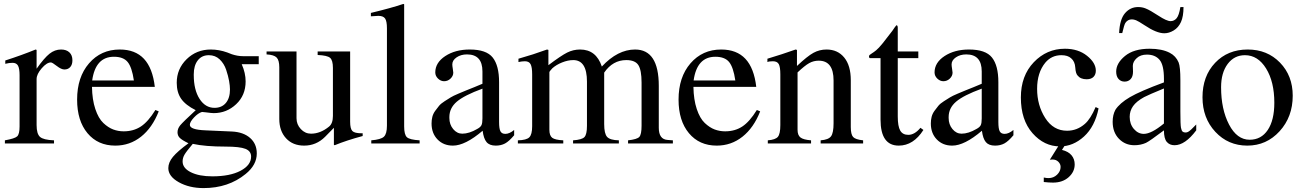

<svg xmlns="http://www.w3.org/2000/svg" viewBox="-20 -733 6656 981"><path d="M309 -378Q293 -378 270 -396Q247 -414 240 -414Q219 -414 193 -384Q167 -354 167 -329V-94Q167 -49 184.5 -33.5Q202 -18 256 -16V0H5V-16Q56 -25 68 -36.5Q80 -48 80 -87V-349Q80 -383 72 -397.5Q64 -412 44 -412Q27 -412 7 -407V-424Q91 -451 162 -480L167 -478V-382Q206 -437 233 -458.5Q260 -480 292 -480Q319 -480 334.5 -465.5Q350 -451 350 -425Q350 -403 339 -390.5Q328 -378 309 -378Z M450 -289Q451 -224 467 -176Q483 -128 508 -104.5Q533 -81 558.5 -71.5Q584 -62 612 -62Q662 -62 699.5 -86.5Q737 -111 774 -171L791 -164Q758 -80 700.5 -34.5Q643 11 569 11Q480 11 427 -52.5Q374 -116 374 -224Q374 -339 435 -409.5Q496 -480 592 -480Q671 -480 715.5 -432.5Q760 -385 771 -289ZM451 -322H664Q654 -390 632 -416.5Q610 -443 562 -443Q468 -443 451 -322Z M887 -57Q887 -76 901 -93Q915 -110 980 -170Q928 -196 905.5 -228.5Q883 -261 883 -310Q883 -381 933.5 -430.5Q984 -480 1057 -480Q1099 -480 1141 -465L1164 -456Q1194 -446 1221 -446H1302V-405H1215Q1235 -360 1235 -317Q1235 -246 1186.5 -200.5Q1138 -155 1072 -155Q1061 -155 1032 -159Q1031 -159 1012 -161Q992 -155 971 -132.5Q950 -110 950 -95Q950 -70 1031 -67L1166 -61Q1224 -58 1258 -28Q1292 2 1292 51Q1292 110 1235 156Q1147 228 1020 228Q947 228 893.5 198Q840 168 840 126Q840 97 863.5 68.5Q887 40 943 -1Q910 -17 898.5 -28.5Q887 -40 887 -57ZM965 2Q932 41 922.5 57.5Q913 74 913 92Q913 126 955 147Q997 168 1065 168Q1155 168 1209 139.5Q1263 111 1263 67Q1263 39 1234 27.5Q1205 16 1133 16Q1028 16 965 2ZM1155 -276Q1155 -294 1150.5 -319.5Q1146 -345 1135.5 -376.5Q1125 -408 1102.5 -429.5Q1080 -451 1047 -451Q1011 -451 990.5 -424.5Q970 -398 970 -353V-350Q970 -274 999.5 -228Q1029 -182 1076 -182Q1113 -182 1134 -207Q1155 -232 1155 -276Z M1833 -52V-38Q1751 -16 1690 9L1686 7V-80L1641 -34Q1596 11 1534 11Q1476 11 1441.5 -26.5Q1407 -64 1407 -125V-389Q1407 -425 1393.5 -439Q1380 -453 1342 -455V-470H1495V-129Q1495 -97 1517 -73.5Q1539 -50 1569 -50Q1617 -50 1661 -86Q1681 -102 1681 -141V-386Q1681 -425 1666.5 -437.5Q1652 -450 1603 -452V-470H1769V-111Q1769 -75 1780.5 -63.5Q1792 -52 1828 -52Z M1875 -650V-667Q1979 -692 2041 -713L2045 -711V-87Q2045 -45 2059 -32Q2073 -19 2124 -16V0H1877V-16Q1926 -20 1941.5 -34.5Q1957 -49 1957 -91V-588Q1957 -625 1947.5 -638.5Q1938 -652 1913 -652Q1904 -652 1881 -650Z M2185 -102Q2185 -120 2189 -136Q2193 -152 2203.5 -166.5Q2214 -181 2223.5 -192.5Q2233 -204 2252 -216Q2271 -228 2283 -235.5Q2295 -243 2321 -254Q2347 -265 2360.5 -270.5Q2374 -276 2403 -287.5Q2432 -299 2445 -305V-368Q2445 -455 2366 -455Q2335 -455 2313 -440Q2291 -425 2291 -404Q2291 -396 2293.5 -381.5Q2296 -367 2296 -362Q2296 -345 2282 -331.5Q2268 -318 2249 -318Q2232 -318 2218 -331.5Q2204 -345 2204 -363Q2204 -413 2255 -446.5Q2306 -480 2380 -480Q2465 -480 2497.5 -439Q2530 -398 2530 -313V-110Q2530 -75 2537 -62Q2544 -49 2562 -49Q2583 -49 2607 -69V-42Q2581 -11 2560.5 0Q2540 11 2513 11Q2481 11 2466 -7Q2451 -25 2446 -65Q2357 11 2294 11Q2246 11 2215.5 -20.5Q2185 -52 2185 -102ZM2445 -128V-280Q2352 -246 2314 -213.5Q2276 -181 2276 -135V-130Q2276 -97 2295.5 -73.5Q2315 -50 2342 -50Q2377 -50 2418 -74Q2435 -83 2440 -93.5Q2445 -104 2445 -128Z M2629 -416V-433Q2704 -454 2775 -480L2782 -478V-400Q2847 -449 2878 -464.5Q2909 -480 2944 -480Q3026 -480 3055 -393Q3136 -480 3225 -480Q3346 -480 3346 -294V-80Q3346 -21 3391 -18L3418 -16V0H3189V-16Q3235 -21 3246.5 -33.5Q3258 -46 3258 -91V-311Q3258 -375 3241.5 -400.5Q3225 -426 3180 -426Q3111 -426 3067 -362V-99Q3067 -50 3082 -33.5Q3097 -17 3142 -16V0H2908V-16Q2953 -19 2966 -32.5Q2979 -46 2979 -90V-316Q2979 -426 2909 -426Q2882 -426 2852 -414Q2822 -402 2802 -384Q2787 -368 2787 -364V-70Q2787 -40 2801.5 -29Q2816 -18 2858 -16V0H2626V-16Q2670 -17 2684.5 -31.5Q2699 -46 2699 -88V-353Q2699 -390 2691 -405Q2683 -420 2662 -420Q2647 -420 2629 -416Z M3523 -289Q3524 -224 3540 -176Q3556 -128 3581 -104.5Q3606 -81 3631.5 -71.5Q3657 -62 3685 -62Q3735 -62 3772.5 -86.5Q3810 -111 3847 -171L3864 -164Q3831 -80 3773.5 -34.5Q3716 11 3642 11Q3553 11 3500 -52.5Q3447 -116 3447 -224Q3447 -339 3508 -409.5Q3569 -480 3665 -480Q3744 -480 3788.5 -432.5Q3833 -385 3844 -289ZM3524 -322H3737Q3727 -390 3705 -416.5Q3683 -443 3635 -443Q3541 -443 3524 -322Z M3901 -416V-433Q3978 -456 4045 -480L4052 -478V-396Q4105 -446 4136 -463Q4167 -480 4203 -480Q4260 -480 4293.5 -439Q4327 -398 4327 -323V-84Q4327 -46 4339 -33Q4351 -20 4390 -16V0H4173V-16Q4213 -19 4226 -36.5Q4239 -54 4239 -103V-322Q4239 -423 4163 -423Q4137 -423 4114.5 -410.5Q4092 -398 4055 -363V-70Q4055 -42 4070 -30.5Q4085 -19 4124 -16V0H3903V-16Q3942 -19 3954.5 -34Q3967 -49 3967 -94V-353Q3967 -391 3959 -405.5Q3951 -420 3929 -420Q3909 -420 3901 -416Z M4672 -470V-436H4567V-138Q4567 -88 4579.5 -66Q4592 -44 4621 -44Q4653 -44 4683 -80L4698 -69Q4647 11 4572 11Q4479 11 4479 -122V-436H4424Q4420 -439 4420 -443Q4420 -449 4423 -452Q4426 -455 4435 -460.5Q4444 -466 4456.5 -476Q4469 -486 4490.5 -512.5Q4512 -539 4539 -575Q4555 -599 4560 -604Q4567 -604 4567 -591V-470Z M4736 -102Q4736 -120 4740 -136Q4744 -152 4754.5 -166.5Q4765 -181 4774.5 -192.5Q4784 -204 4803 -216Q4822 -228 4834 -235.5Q4846 -243 4872 -254Q4898 -265 4911.5 -270.5Q4925 -276 4954 -287.5Q4983 -299 4996 -305V-368Q4996 -455 4917 -455Q4886 -455 4864 -440Q4842 -425 4842 -404Q4842 -396 4844.5 -381.5Q4847 -367 4847 -362Q4847 -345 4833 -331.5Q4819 -318 4800 -318Q4783 -318 4769 -331.5Q4755 -345 4755 -363Q4755 -413 4806 -446.5Q4857 -480 4931 -480Q5016 -480 5048.5 -439Q5081 -398 5081 -313V-110Q5081 -75 5088 -62Q5095 -49 5113 -49Q5134 -49 5158 -69V-42Q5132 -11 5111.5 0Q5091 11 5064 11Q5032 11 5017 -7Q5002 -25 4997 -65Q4908 11 4845 11Q4797 11 4766.5 -20.5Q4736 -52 4736 -102ZM4996 -128V-280Q4903 -246 4865 -213.5Q4827 -181 4827 -135V-130Q4827 -97 4846.5 -73.5Q4866 -50 4893 -50Q4928 -50 4969 -74Q4986 -83 4991 -93.5Q4996 -104 4996 -128Z M5593 -179Q5574 -86 5518.5 -35.5Q5463 15 5396 15Q5315 15 5255.5 -52.5Q5196 -120 5196 -235Q5196 -346 5262 -415Q5328 -484 5421 -484Q5489 -484 5534 -448Q5579 -412 5579 -372Q5579 -352 5567 -340Q5555 -328 5532 -328Q5501 -328 5486 -347Q5476 -357 5474 -388Q5472 -419 5453 -435Q5436 -451 5403 -451Q5353 -451 5321 -413Q5279 -362 5279 -279Q5279 -195 5320.5 -130Q5362 -65 5432 -65Q5483 -65 5523 -100Q5552 -125 5578 -186ZM5401 -8H5432L5406 33Q5439 41 5455 60.5Q5471 80 5471 107Q5471 145 5440 172.5Q5409 200 5360 200Q5341 200 5313 197V174Q5327 177 5337 177Q5363 177 5381 159.5Q5399 142 5399 120Q5399 105 5387.5 93.5Q5376 82 5358 82Q5353 82 5344 83Z M5927 -67Q5854 -12 5835 -3Q5808 9 5776 9Q5729 9 5697 -24Q5665 -57 5665 -111Q5665 -146 5679 -172Q5701 -206 5753 -236.5Q5805 -267 5927 -312V-330Q5927 -401 5904.5 -427.5Q5882 -454 5840 -454Q5807 -454 5788 -436Q5768 -418 5768 -396L5769 -367Q5769 -342 5757 -329Q5745 -316 5726 -316Q5707 -316 5695 -329.5Q5683 -343 5683 -367Q5683 -410 5728 -447Q5773 -484 5854 -484Q5917 -484 5957 -463Q5988 -447 6002 -414Q6011 -392 6011 -323V-163Q6011 -96 6014 -80.5Q6017 -65 6022.5 -60.5Q6028 -56 6037 -56Q6044 -56 6050 -59Q6062 -65 6092 -97V-67Q6035 9 5981 9Q5956 9 5941.5 -8Q5927 -25 5927 -67ZM5927 -102V-281Q5849 -249 5826 -237Q5786 -215 5769 -190.5Q5752 -166 5752 -136Q5752 -99 5773.5 -74Q5795 -49 5824 -49Q5863 -49 5927 -102ZM5714 -564H5698Q5701 -634 5728 -665.5Q5755 -697 5795 -697Q5816 -697 5833 -690Q5856 -681 5898.5 -653Q5941 -625 5961 -625Q5979 -625 5991.5 -639.5Q6004 -654 6011 -697H6027Q6027 -649 6014 -620.5Q6001 -592 5977 -577.5Q5953 -563 5929 -563Q5889 -563 5828 -604Q5796 -625 5784.5 -629.5Q5773 -634 5763 -634Q5742 -634 5730 -616Q5724 -607 5714 -564Z M6355 -480Q6455 -480 6520 -413Q6585 -346 6585 -244Q6585 -136 6518 -62.5Q6451 11 6353 11Q6255 11 6189.5 -59.5Q6124 -130 6124 -236Q6124 -344 6188.5 -412Q6253 -480 6355 -480ZM6219 -287Q6219 -175 6259.5 -97Q6300 -19 6365 -19Q6424 -19 6457.5 -69Q6491 -119 6491 -208Q6491 -315 6449 -383Q6407 -451 6341 -451Q6286 -451 6252.5 -406Q6219 -361 6219 -287Z"/></svg>

Font: MM Ethnic
Style: Regular
Weight: 400
Designer: Khon Soe Zaw Thu
Version: Version 1.00 July 18, 2016, initial release